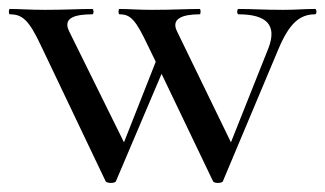

<svg xmlns="http://www.w3.org/2000/svg" viewBox="-27 -406 727 429"><path d="M677 -386C650 -386 637 -384 606 -384C561 -384 537 -386 506 -386C502 -386 502 -374 506 -374C570 -374 592 -349 573 -299L489 -88L369 -335C354 -364 380 -374 419 -374C422 -374 422 -386 419 -386C391 -386 359 -384 313 -384C282 -384 260 -386 240 -386C237 -386 237 -374 240 -374C265 -374 276 -362 304 -303L321 -268L250 -88L128 -335C112 -366 140 -374 179 -374C183 -374 183 -386 179 -386C150 -386 118 -384 74 -384C40 -384 16 -386 -5 -386C-8 -386 -8 -374 -5 -374C22 -374 37 -363 65 -303L209 -1C212 4 230 4 232 -1L334 -241L449 -1C451 4 469 4 471 -1L595 -296C619 -353 642 -374 677 -374C681 -374 681 -386 677 -386Z"/></svg>

Font: Cormorant Infant Book
Style: Regular
Weight: 500
Designer: Christian Thalmann (Catharsis Fonts)
Version: Version 1.000;PS 002.000;hotconv 1.0.88;makeotf.lib2.5.64775